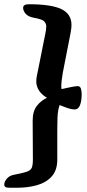

<svg xmlns="http://www.w3.org/2000/svg" viewBox="-51 -716 409 905"><path d="M334 -274Q334 -240 326 -220Q318 -200 301 -200Q288 -200 271 -205.5Q254 -211 230 -221Q226 -209 223.5 -196Q221 -183 220 -161.5Q219 -140 219 -101V36Q219 87 192.5 116Q166 145 123 157Q80 169 29 169H-4Q-21 169 -26 165Q-31 161 -31 154Q-31 141 -19 126.5Q-7 112 14 108Q56 100 75 93.5Q94 87 99 74Q104 61 104 36L103 -148Q103 -192 123.5 -218Q144 -244 175 -257Q206 -270 239 -275L210 -237Q174 -250 154.5 -266Q135 -282 127.5 -299Q120 -316 120 -330Q120 -348 123.5 -362.5Q127 -377 128 -384L163 -559Q165 -568 166 -576Q167 -584 167 -593Q167 -603 158.5 -614Q150 -625 110 -632Q82 -637 70 -651Q58 -665 58 -679Q58 -696 85 -696Q191 -696 238.5 -673Q286 -650 286 -598Q286 -591 285 -582.5Q284 -574 281 -557L245 -373Q241 -350 239.5 -335.5Q238 -321 238 -315Q238 -310 238 -305.5Q238 -301 239 -296Q261 -301 283 -305.5Q305 -310 315 -310Q327 -310 330.5 -297.5Q334 -285 334 -274Z"/></svg>

Font: Alkatra
Style: Bold
Weight: 700
Designer: Suman Bhandary
Version: Version 1.100;gftools[0.9.22]